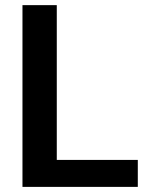

<svg xmlns="http://www.w3.org/2000/svg" viewBox="-20 -731 581 751"><path d="M519 -105.5V0H67.9V-710.9H202.1V-105.5Z"/></svg>

Font: Vazirmatn RD UI SemiBold
Style: Regular
Weight: 600
Designer: Saber Rastikerdar
Foundry: Saber Rastikerdar
Version: Version 33.003